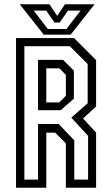

<svg xmlns="http://www.w3.org/2000/svg" viewBox="-20 -878 520 898"><path d="M55 0V-700H326.5L429.5 -597V-380L368.5 -324L429.5 -257.5V0H288V-207.5L238 -257.5H196.5V0ZM94 -38H158V-298H254.5L327.5 -221.5V-38H392V-242.5L313.5 -328L390 -395V-578.5L306.5 -662H94ZM158 -362.5V-598H275L325.5 -547.5V-416.5L264 -362.5ZM196.5 -399H257.5L288 -430V-528L257.5 -558.5H196.5ZM184.5 -716 72.5 -858H211L247.5 -804L284 -858H422.5L310.5 -716ZM203.5 -742.5H290.5L357 -828.5H298L259 -772.5H235L196 -828.5H137.5Z"/></svg>

Font: Tourney Condensed
Style: Regular
Weight: 400
Width: 3
Designer: Tyler Finck
Foundry: Etcetera Type Co
Version: Version 1.010; ttfautohint (v1.8.3)